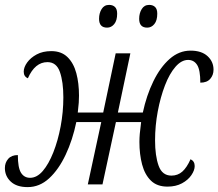

<svg xmlns="http://www.w3.org/2000/svg" viewBox="-39 -754 893 785"><path d="M74 11Q29 11 5 -11.5Q-19 -34 -19 -67Q-19 -89 -5.5 -104.5Q8 -120 34 -120Q34 -68 47 -47.5Q60 -27 84 -27Q112 -27 136 -55Q160 -83 179 -131Q198 -179 209 -237.5Q220 -296 220 -356Q220 -419 206 -459.5Q192 -500 155 -500Q104 -500 75 -434Q58 -441 58 -461Q58 -479 72 -498.5Q86 -518 111 -531.5Q136 -545 171 -545Q212 -545 237 -520.5Q262 -496 273 -455Q284 -414 284 -363Q284 -350 283 -334Q282 -318 279 -294H383L434 -536H494L443 -294H545Q560 -364 588 -421.5Q616 -479 654.5 -513Q693 -547 740 -547Q785 -547 809.5 -524.5Q834 -502 834 -469Q834 -447 820.5 -431.5Q807 -416 780 -416Q780 -468 767 -488.5Q754 -509 730 -509Q703 -509 678.5 -481Q654 -453 635.5 -405Q617 -357 606 -298.5Q595 -240 595 -180Q595 -117 609.5 -76.5Q624 -36 662 -36Q688 -36 706.5 -52.5Q725 -69 740 -103Q757 -95 757 -75Q757 -58 743.5 -38Q730 -18 705 -4.5Q680 9 646 9Q603 9 578 -15.5Q553 -40 542 -81.5Q531 -123 531 -174Q531 -189 532.5 -207Q534 -225 538 -255H435L380 0H320L375 -255H273Q258 -182 229.5 -121.5Q201 -61 162 -25Q123 11 74 11ZM563 -641Q530 -641 530 -677Q530 -700 540.5 -717Q551 -734 571 -734Q586 -734 595 -725.5Q604 -717 604 -698Q604 -670 592 -655.5Q580 -641 563 -641ZM399 -641Q366 -641 366 -677Q366 -700 376.5 -717Q387 -734 407 -734Q422 -734 431 -725.5Q440 -717 440 -698Q440 -670 428 -655.5Q416 -641 399 -641Z"/></svg>

Font: Noto Serif SemiCondensed Light
Style: Italic
Weight: 300
Width: 4
Italic angle: -12°
Designer: Monotype Design Team
Foundry: Monotype Imaging Inc.
Version: Version 2.013; ttfautohint (v1.8.4.7-5d5b)